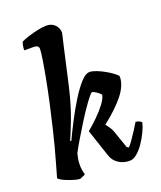

<svg xmlns="http://www.w3.org/2000/svg" viewBox="-146 -893 829 987"><g transform="rotate(-20 268.5 -400.0)"><path d="M121 0Q110 0 92.5 -5Q75 -10 56.5 -17Q38 -24 25 -31.5Q12 -39 10 -44Q16 -66 28 -107Q40 -148 52.5 -195.5Q65 -243 75 -285Q91 -351 105.5 -417Q120 -483 131 -541Q142 -599 148.5 -641Q155 -683 155 -699Q155 -719 128 -719H76Q76 -731 78.5 -744Q81 -757 84 -764Q97 -771 123.5 -779.5Q150 -788 178.5 -794Q207 -800 226 -800Q254 -800 272 -782Q290 -764 290 -738Q290 -736 287.5 -726Q285 -716 275 -673L228 -465Q206 -371 179.5 -301.5Q153 -232 139 -202L144 -198Q164 -241 191 -293Q218 -345 247 -392Q276 -439 303.5 -469.5Q331 -500 353 -500Q368 -500 391 -491Q414 -482 436.5 -469Q459 -456 475 -443.5Q491 -431 492 -425Q492 -378 452.5 -327.5Q413 -277 337 -217Q347 -206 357 -190Q367 -174 376 -144L401 -72L411 -66Q421 -76 435 -96Q449 -116 463.5 -138.5Q478 -161 488 -178Q497 -178 507.5 -173Q518 -168 520 -163Q515 -142 502 -114.5Q489 -87 471 -60.5Q453 -34 432.5 -17Q412 0 392 0Q359 0 332 -17.5Q305 -35 295 -68L246 -215Q274 -238 302 -265.5Q330 -293 350.5 -320Q371 -347 375 -368Q365 -380 350.5 -389Q336 -398 330 -398Q325 -398 310 -379Q295 -360 274 -329.5Q253 -299 230.5 -262.5Q208 -226 187 -191Q166 -156 152 -129Q148 -114 145.5 -99.5Q143 -85 143 -65Q143 -54 145 -40Q147 -26 151 -15Q150 -12 139 -7.5Q128 -3 121 0Z"/></g></svg>

Font: Texturina 72pt 72pt ExtraBold
Style: Italic
Weight: 800
Italic angle: -11°
Designer: Guillermo Torres Carreño
Foundry: Omnibus-Type
Version: Version 1.002; ttfautohint (v1.8.3)